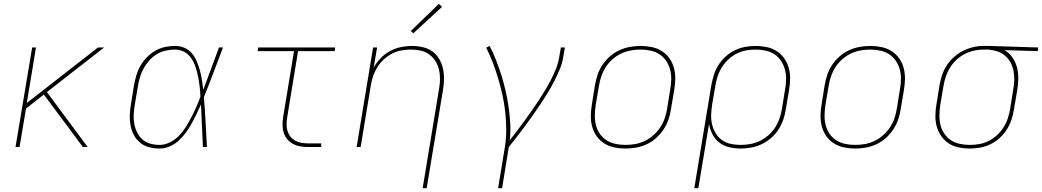

<svg xmlns="http://www.w3.org/2000/svg" viewBox="-20 -768 5444 1003"><path d="M61 0 148 -520H168L120 -230L492 -520H524L225 -287L438 0H413L344 -93L209 -274L116 -201L82 0Z M814 8Q786 8 759 1Q732 -6 712 -22.5Q692 -39 679.5 -62.5Q667 -86 662 -112.5Q657 -139 658 -167Q659 -195 664 -223L680 -323Q685 -349 692.5 -375Q700 -401 714 -425Q728 -449 748 -469.5Q768 -490 792 -503.5Q816 -517 842.5 -522.5Q869 -528 895 -528Q922 -528 945 -517.5Q968 -507 983.5 -488Q999 -469 1008.5 -446Q1018 -423 1024.5 -399Q1031 -375 1035 -349.5Q1039 -324 1042 -299Q1063 -354 1083 -409.5Q1103 -465 1124 -520H1145Q1120 -455 1095.5 -389.5Q1071 -324 1045 -260Q1051 -195 1054 -130Q1057 -65 1061 0H1040Q1037 -56 1035 -111.5Q1033 -167 1030 -223Q1019 -198 1007 -173Q995 -148 981.5 -123.5Q968 -99 951.5 -76Q935 -53 913.5 -33.5Q892 -14 866 -3Q840 8 814 8ZM814 -11Q841 -11 868 -24.5Q895 -38 915.5 -59.5Q936 -81 951.5 -106Q967 -131 980.5 -157Q994 -183 1005.5 -209.5Q1017 -236 1027 -263Q1026 -289 1023 -315Q1020 -341 1015 -366.5Q1010 -392 1002 -416.5Q994 -441 980.5 -462Q967 -483 944.5 -496Q922 -509 895 -509Q872 -509 847.5 -504Q823 -499 801 -486Q779 -473 761.5 -454Q744 -435 731.5 -413Q719 -391 712 -367.5Q705 -344 701 -320L684 -220Q680 -195 678.5 -170Q677 -145 681.5 -121Q686 -97 696.5 -76Q707 -55 724 -39.5Q741 -24 765 -17.5Q789 -11 814 -11Z M1589 0Q1568 0 1548 -3.5Q1528 -7 1510.5 -16.5Q1493 -26 1480.5 -41Q1468 -56 1462 -75Q1456 -94 1456 -114.5Q1456 -135 1459 -156L1516 -501H1326L1329 -520H1731L1728 -501H1537L1480 -153Q1477 -135 1477 -117.5Q1477 -100 1482 -83.5Q1487 -67 1497.5 -54Q1508 -41 1522.5 -33Q1537 -25 1554.5 -22Q1572 -19 1589 -19H1658V0Z M2188 215 2273 -300Q2278 -326 2278.5 -352Q2279 -378 2273.5 -402.5Q2268 -427 2255 -448Q2242 -469 2222.5 -483.5Q2203 -498 2178 -503.5Q2153 -509 2126 -509Q2102 -509 2076.5 -504.5Q2051 -500 2028 -488Q2005 -476 1985 -457.5Q1965 -439 1951 -416.5Q1937 -394 1929 -370Q1921 -346 1917 -321L1864 0H1843L1929 -520H1950L1932 -415Q1947 -442 1969 -464.5Q1991 -487 2018 -501.5Q2045 -516 2074.5 -522Q2104 -528 2132 -528Q2161 -528 2189 -521.5Q2217 -515 2238.5 -499.5Q2260 -484 2274 -460.5Q2288 -437 2294 -410Q2300 -383 2299.5 -354.5Q2299 -326 2294 -297L2209 215ZM2139 -594 2126 -606 2273 -748 2289 -732Z M2582 215 2618 -3Q2625 -49 2624.5 -95Q2624 -141 2619 -185.5Q2614 -230 2604.5 -273Q2595 -316 2582.5 -358Q2570 -400 2554.5 -440.5Q2539 -481 2520 -519L2538 -528Q2557 -491 2572 -452.5Q2587 -414 2599.5 -374Q2612 -334 2621.5 -292.5Q2631 -251 2637 -208.5Q2643 -166 2645.5 -123Q2648 -80 2643 -35Q2663 -61 2682.5 -86.5Q2702 -112 2721 -138Q2740 -164 2758 -190Q2776 -216 2793.5 -242.5Q2811 -269 2827.5 -296.5Q2844 -324 2858.5 -352Q2873 -380 2884.5 -409Q2896 -438 2901 -468L2910 -520H2931L2922 -468Q2917 -436 2903.5 -404.5Q2890 -373 2874.5 -342.5Q2859 -312 2841 -282.5Q2823 -253 2803.5 -224Q2784 -195 2764 -166.5Q2744 -138 2723 -110Q2702 -82 2681 -54.5Q2660 -27 2638 0L2603 215Z M3247 8Q3217 8 3188.5 2Q3160 -4 3136.5 -19Q3113 -34 3097 -56.5Q3081 -79 3073.5 -106.5Q3066 -134 3066.5 -163.5Q3067 -193 3072 -223L3088 -323Q3093 -351 3102 -378Q3111 -405 3127.5 -429.5Q3144 -454 3167 -474Q3190 -494 3216.5 -506Q3243 -518 3271 -523Q3299 -528 3327 -528Q3356 -528 3385 -522Q3414 -516 3437.5 -501Q3461 -486 3477 -463.5Q3493 -441 3500.5 -413.5Q3508 -386 3507.5 -356.5Q3507 -327 3502 -297L3485 -197Q3481 -169 3471.5 -142Q3462 -115 3445.5 -90.5Q3429 -66 3406.5 -46Q3384 -26 3357.5 -14Q3331 -2 3302.5 3Q3274 8 3247 8ZM3247 -11Q3272 -11 3298 -15.5Q3324 -20 3348 -31.5Q3372 -43 3393 -61.5Q3414 -80 3429 -102.5Q3444 -125 3452.5 -150Q3461 -175 3465 -200L3481 -300Q3486 -327 3486.5 -353.5Q3487 -380 3480.5 -404.5Q3474 -429 3460 -450Q3446 -471 3425 -484.5Q3404 -498 3378.5 -503.5Q3353 -509 3326 -509Q3301 -509 3275.5 -504.5Q3250 -500 3225.5 -488.5Q3201 -477 3180 -458.5Q3159 -440 3144.5 -417.5Q3130 -395 3121.5 -370Q3113 -345 3109 -320L3092 -220Q3088 -193 3087.5 -166.5Q3087 -140 3093 -115.5Q3099 -91 3113 -70Q3127 -49 3148 -35.5Q3169 -22 3194.5 -16.5Q3220 -11 3247 -11Z M3607 215 3696 -323Q3701 -350 3709.5 -377Q3718 -404 3733.5 -428.5Q3749 -453 3771 -473Q3793 -493 3819 -505.5Q3845 -518 3872.5 -523Q3900 -528 3927 -528Q3957 -528 3985.5 -522Q4014 -516 4037.5 -501Q4061 -486 4077 -463Q4093 -440 4100.5 -413Q4108 -386 4107.5 -356Q4107 -326 4102 -297L4085 -197Q4081 -169 4071.5 -142Q4062 -115 4046 -90.5Q4030 -66 4007.5 -46.5Q3985 -27 3958.5 -14.5Q3932 -2 3904 3Q3876 8 3849 8Q3819 8 3789.5 1Q3760 -6 3738 -23Q3716 -40 3702.5 -65.5Q3689 -91 3684 -120L3628 215ZM3849 -11Q3874 -11 3899.5 -15.5Q3925 -20 3949 -31.5Q3973 -43 3994 -61.5Q4015 -80 4029.5 -102.5Q4044 -125 4052.5 -150Q4061 -175 4065 -200L4081 -300Q4086 -326 4086.5 -353Q4087 -380 4080.5 -404.5Q4074 -429 4060 -450Q4046 -471 4025.5 -484.5Q4005 -498 3979.5 -503.5Q3954 -509 3927 -509Q3902 -509 3877 -504.5Q3852 -500 3828.5 -488Q3805 -476 3785 -457.5Q3765 -439 3751 -416.5Q3737 -394 3729 -369.5Q3721 -345 3717 -320L3700 -221Q3696 -195 3695 -168.5Q3694 -142 3700 -117.5Q3706 -93 3719 -71.5Q3732 -50 3752 -36Q3772 -22 3797 -16.5Q3822 -11 3849 -11Z M4447 8Q4417 8 4388.5 2Q4360 -4 4336.5 -19Q4313 -34 4297 -56.5Q4281 -79 4273.5 -106.5Q4266 -134 4266.5 -163.5Q4267 -193 4272 -223L4288 -323Q4293 -351 4302 -378Q4311 -405 4327.5 -429.5Q4344 -454 4367 -474Q4390 -494 4416.5 -506Q4443 -518 4471 -523Q4499 -528 4527 -528Q4556 -528 4585 -522Q4614 -516 4637.5 -501Q4661 -486 4677 -463.5Q4693 -441 4700.5 -413.5Q4708 -386 4707.5 -356.5Q4707 -327 4702 -297L4685 -197Q4681 -169 4671.5 -142Q4662 -115 4645.5 -90.5Q4629 -66 4606.5 -46Q4584 -26 4557.5 -14Q4531 -2 4502.5 3Q4474 8 4447 8ZM4447 -11Q4472 -11 4498 -15.5Q4524 -20 4548 -31.5Q4572 -43 4593 -61.5Q4614 -80 4629 -102.5Q4644 -125 4652.5 -150Q4661 -175 4665 -200L4681 -300Q4686 -327 4686.5 -353.5Q4687 -380 4680.5 -404.5Q4674 -429 4660 -450Q4646 -471 4625 -484.5Q4604 -498 4578.5 -503.5Q4553 -509 4526 -509Q4501 -509 4475.5 -504.5Q4450 -500 4425.5 -488.5Q4401 -477 4380 -458.5Q4359 -440 4344.5 -417.5Q4330 -395 4321.5 -370Q4313 -345 4309 -320L4292 -220Q4288 -193 4287.5 -166.5Q4287 -140 4293 -115.5Q4299 -91 4313 -70Q4327 -49 4348 -35.5Q4369 -22 4394.5 -16.5Q4420 -11 4447 -11Z M5046 8Q5016 8 4987.5 2Q4959 -4 4936 -19Q4913 -34 4897 -57Q4881 -80 4873.5 -107Q4866 -134 4866.5 -164Q4867 -194 4872 -223L4888 -323Q4893 -350 4901.5 -376Q4910 -402 4925.5 -426Q4941 -450 4963 -469.5Q4985 -489 5010.5 -502Q5036 -515 5063 -521.5Q5090 -528 5116 -528Q5120 -528 5123.5 -528Q5127 -528 5131 -528Q5135 -528 5139.5 -528Q5144 -528 5148 -528L5404 -520L5401 -501L5227 -506Q5252 -492 5268.5 -468.5Q5285 -445 5292.5 -416.5Q5300 -388 5299.5 -357.5Q5299 -327 5294 -297L5277 -197Q5273 -170 5264 -143Q5255 -116 5239.5 -91.5Q5224 -67 5202 -47Q5180 -27 5154 -14.5Q5128 -2 5100.5 3Q5073 8 5046 8ZM5046 -11Q5071 -11 5096.5 -15.5Q5122 -20 5145.5 -32Q5169 -44 5189 -62.5Q5209 -81 5223 -103.5Q5237 -126 5245 -150.5Q5253 -175 5257 -200L5273 -300Q5278 -325 5278.5 -349.5Q5279 -374 5274.5 -397.5Q5270 -421 5259 -441.5Q5248 -462 5230.5 -477Q5213 -492 5190.5 -499.5Q5168 -507 5143 -509H5128Q5125 -509 5121.5 -509Q5118 -509 5115 -509Q5091 -509 5066 -503Q5041 -497 5018 -485Q4995 -473 4975.5 -454.5Q4956 -436 4942.5 -414Q4929 -392 4921 -368Q4913 -344 4909 -320L4892 -220Q4888 -194 4887.5 -167Q4887 -140 4893 -115.5Q4899 -91 4913 -70Q4927 -49 4947.5 -35.5Q4968 -22 4994 -16.5Q5020 -11 5046 -11Z"/></svg>

Font: Iosevka SS04 Th Ex Obl
Style: Regular
Weight: 100
Width: 7
Italic angle: -9°
Monospace: yes
Designer: Belleve Invis
Foundry: Belleve Invis
Version: Version 19.0.0; ttfautohint (v1.8.4)